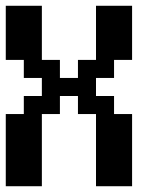

<svg xmlns="http://www.w3.org/2000/svg" viewBox="-20 -645 540 665"><path d="M0 -625H125V-437.5H187.5V-375H250V-437.5H312.5V-625H437.5V-437.5H375V-375H312.5V-312.5H375V-250H437.5V0H312.5V-250H250V-312.5H187.5V-250H125V0H0V-250H62.5V-312.5H125V-375H62.5V-437.5H0Z"/></svg>

Font: NeoDunggeunmo Pro
Style: Regular
Weight: 400
Version: Version 1.020